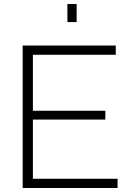

<svg xmlns="http://www.w3.org/2000/svg" viewBox="-20 -937 652 957"><path d="M566 -46V0H93V-710H557V-664H144V-385H505V-341H144V-46ZM316 -827V-917H362V-827Z"/></svg>

Font: Oxford Sans
Style: Regular
Weight: 300
Designer: Matt McInerney, Pablo Impallari, Rodrigo Fuenzalida
Foundry: Matt McInerney, Pablo Impallari, Rodrigo Fuenzalida
Version: Version 3.000g; ttfautohint (v1.5) -l 8 -r 28 -G 28 -x 14 -D